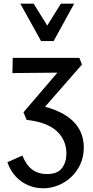

<svg xmlns="http://www.w3.org/2000/svg" viewBox="-20 -729 501 1038"><path d="M213 289Q172 289 133.5 273Q95 257 65.5 225.5Q36 194 20 148L101 112Q122 164 154.5 188Q187 212 234 212Q291 212 315 180Q339 148 339 101Q339 29 287.5 -19.5Q236 -68 124 -81L107 -122L333 -386L368 -337L47 -334L49 -416H409L423 -380L194 -118L165 -165Q251 -150 311 -119Q371 -88 402 -41Q433 6 433 69Q433 118 414.5 158.5Q396 199 365 228Q334 257 294.5 273Q255 289 213 289ZM202 -507 220 -566 309 -709H381L270 -507ZM202 -507 90 -709H162L252 -564L270 -507Z"/></svg>

Font: Ysabeau SemiBold
Style: Regular
Weight: 600
Designer: Christian Thalmann (Catharsis Fonts)
Version: Version 2.000;gftools[0.9.27.dev2+g8671c4b]